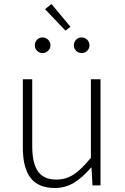

<svg xmlns="http://www.w3.org/2000/svg" viewBox="-20 -926 623 959"><path d="M94 -190V-530H141V-196Q141 -110 170 -69.5Q199 -29 262 -29Q309 -29 348 -54.5Q387 -80 434 -138V-530H482V0H442L437 -89H435Q392 -39 349 -13Q306 13 254 13Q172 13 133 -37Q94 -87 94 -190ZM154 -699Q154 -716 165 -727.5Q176 -739 192 -739Q209 -739 220.5 -727.5Q232 -716 232 -699Q232 -684 220.5 -672.5Q209 -661 192 -661Q176 -661 165 -672.5Q154 -684 154 -699ZM205 -880 237 -906 332 -792 307 -773ZM349 -699Q349 -716 360 -727.5Q371 -739 388 -739Q404 -739 415.5 -727.5Q427 -716 427 -699Q427 -684 415.5 -672.5Q404 -661 388 -661Q371 -661 360 -672.5Q349 -684 349 -699Z"/></svg>

Font: Merged Yaku Han JP ExtraLight
Style: Regular
Weight: 250
Designer: Ryoko NISHIZUKA 西塚涼子 (kana, bopomofo & ideographs); Paul D. Hunt (Latin, Greek & Cyrillic); Sandoll Communications 산돌커뮤니
Foundry: Adobe
Version: Version 2.004